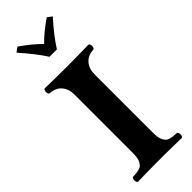

<svg xmlns="http://www.w3.org/2000/svg" viewBox="-289 -914 944 944"><g transform="rotate(-45 183.0 -442.5)"><path d="M252.9 -522.9V-122.1Q252.9 -101.6 254.9 -86.9Q256.8 -72.3 262.5 -62.5Q268.1 -52.7 273.4 -47.1Q278.8 -41.5 290 -38.3Q301.3 -35.2 310.3 -34.2Q319.3 -33.2 335.9 -32.2Q343.3 -27.8 343.3 -15.1Q343.3 -2.4 335.9 2Q255.9 0 184.1 0Q109.9 0 29.8 2Q22.5 -2.4 22.5 -15.1Q22.5 -27.8 29.8 -32.2Q46.4 -33.2 55.4 -34.2Q64.5 -35.2 75.7 -38.3Q86.9 -41.5 92.3 -47.1Q97.7 -52.7 103.3 -62.5Q108.9 -72.3 110.8 -86.9Q112.8 -101.6 112.8 -122.1V-522.9Q112.8 -561.5 91.3 -586.2Q69.8 -610.8 29.8 -612.8Q22.5 -617.2 22.5 -629.9Q22.5 -642.6 29.8 -647Q109.9 -645 184.1 -645Q255.9 -645 335.9 -647Q343.3 -642.6 343.3 -629.9Q343.3 -617.2 335.9 -612.8Q295.9 -610.8 274.4 -586.2Q252.9 -561.5 252.9 -522.9ZM157.2 -740.2Q124.5 -792.5 57.1 -869.1L81.1 -887.2Q142.1 -845.2 183.1 -803.2Q220.7 -842.8 285.2 -887.2L309.1 -869.1Q243.7 -796.4 209 -740.2Z"/></g></svg>

Font: Common Serif
Style: Bold
Weight: 700
Designer: Philipp H. Poll, Khaled Hosny
Foundry: Stefan Peev, Context Ltd.
Version: Version 1.026